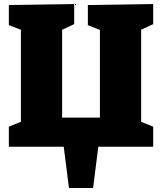

<svg xmlns="http://www.w3.org/2000/svg" viewBox="-20 -730 806 955"><path d="M323 205 297 0H24V-100L84 -124V-582L24 -605V-705L349 -710V-610L289 -582V-145H477V-581L417 -605V-705L742 -710V-610L682 -582V-124L742 -100V0H469L443 205Z"/></svg>

Font: Bitter Black
Style: Regular
Weight: 900
Designer: Sol Matas, and Bitter project Authors
Foundry: Sol Matas
Version: Version 2.001